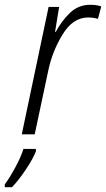

<svg xmlns="http://www.w3.org/2000/svg" viewBox="-75 -561 443 802"><path d="M16 0H70L127 -268Q144 -348 187 -418Q230 -488 293 -488Q316 -488 334 -482L348 -534Q330 -541 302 -541Q252 -541 217 -507Q182 -473 158 -428H155L172 -532H128ZM-55 221H-25Q3 192 33 147Q63 102 75 71V61H23Q12 96 -12 140Q-36 184 -55 209Z"/></svg>

Font: Noto Sans Display SemiCondensed Light
Style: Italic
Weight: 300
Width: 4
Italic angle: -12°
Designer: Monotype Design Team
Foundry: Monotype Imaging Inc.
Version: Version 1.900